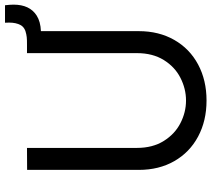

<svg xmlns="http://www.w3.org/2000/svg" viewBox="-60 -790 865 786"><g transform="rotate(-90 373.0 -397.5)"><path d="M744 -810Q746.5 -789 746.5 -775Q746.5 -709 702 -680.5Q677 -664.5 638 -663V-262.5Q638 -180 602 -117Q566 -54 501.5 -19.5Q437 15 354 15Q271 15 206.5 -19.5Q142 -54 106 -116.8Q70 -179.5 70 -262.5V-719.5L160 -720V-270Q160 -205.5 188.5 -160Q217 -114.5 261.5 -91.8Q306 -69 354 -69Q402 -69 446.8 -91.8Q491.5 -114.5 519.8 -160Q548 -205.5 548 -270V-720H581.5Q586.5 -720 600.2 -720.2Q614 -720.5 625.5 -723Q653 -728 663 -746.5Q673 -765 673 -793.5Q673 -804.5 672.5 -810Z"/></g></svg>

Font: CCSD_manrope Medium
Style: Regular
Weight: 500
Designer: Mikhail Sharanda
Foundry: Mikhail Sharanda
Version: Version 4.503